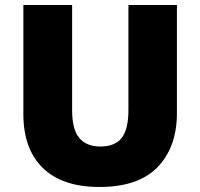

<svg xmlns="http://www.w3.org/2000/svg" viewBox="-20 -734 797 764"><path d="M684 -284Q684 -149 607.5 -69.5Q531 10 376 10Q228 10 150.5 -65.5Q73 -141 73 -280V-714H267V-295Q267 -219 295.5 -185Q324 -151 379 -151Q438 -151 464.5 -185.5Q491 -220 491 -296V-714H684Z"/></svg>

Font: Noto Sans Myanmar Black
Style: Regular
Weight: 900
Designer: Monotype Design Team
Foundry: Monotype Imaging Inc.
Version: Version 2.107; ttfautohint (v1.8.4.7-5d5b)